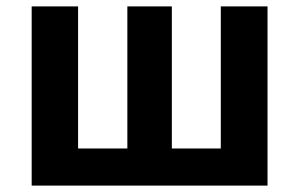

<svg xmlns="http://www.w3.org/2000/svg" viewBox="-20 -580 935 600"><path d="M79 0H816V-560H670V-116H517V-560H378V-116H224V-560H79Z"/></svg>

Font: Source Han Sans JP
Style: Bold
Weight: 700
Designer: Ryoko NISHIZUKA 西塚涼子 (kana, bopomofo & ideographs); Paul D. Hunt (Latin, Greek & Cyrillic); Sandoll Communications 산돌커뮤니
Foundry: Adobe
Version: Version 2.002;hotconv 1.0.116;makeotfexe 2.5.65601